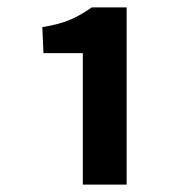

<svg xmlns="http://www.w3.org/2000/svg" viewBox="-20 -922 497 517"><path d="M97 -779H203V-425H321V-902H227C188 -875 157 -859 94 -849Z"/></svg>

Font: GenEiGothic-pro-Regular
Style: Bold
Weight: 700
Designer: Ryoko NISHIZUKA (kana & ideographs); Paul D. Hunt (Latin, Greek & Cyrillic); Wenlong ZHANG (bopomofo); Sandoll Communica
Foundry: Adobe Systems Incorporated; o_tamon
Version: Version 1.000.140830